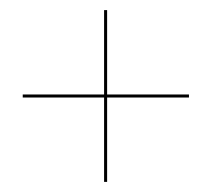

<svg xmlns="http://www.w3.org/2000/svg" viewBox="-20 -502 419 380"><path d="M186 -309V-142H192V-309H354V-315H192V-482H186V-315H25V-309Z"/></svg>

Font: Moniqa Black
Style: Regular
Weight: 900
Designer: Rajesh Rajput
Foundry: Rajesh Rajput
Version: Version 1.000